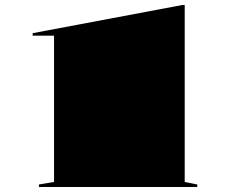

<svg xmlns="http://www.w3.org/2000/svg" viewBox="-20 -744 915 764"><path d="M135 0V-10L195 -20V-602H110V-612L705 -724H715V-20L765 -10V0Z"/></svg>

Font: Kalnia Expanded
Style: Bold
Weight: 700
Width: 7
Designer: Frida Medrano
Foundry: Frida Medrano
Version: Version 1.105